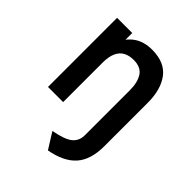

<svg xmlns="http://www.w3.org/2000/svg" viewBox="-211 -646 1004 1004"><g transform="rotate(45 291.0 -144.0)"><path d="M314.5 235 259 146.5Q336.5 132 365.8 107.8Q395 83.5 395 42V-290Q395 -348.5 372.8 -382.8Q350.5 -417 297.5 -417Q264.5 -417 241 -404.5Q217.5 -392 204.8 -364.2Q192 -336.5 192 -292V0H80V-511H192V-461Q208 -481.5 228.2 -495.5Q248.5 -509.5 273.2 -516.2Q298 -523 327 -523Q420.5 -523 464 -465.8Q507.5 -408.5 507.5 -310.5V11Q507.5 110.5 460.5 163.8Q413.5 217 314.5 235Z"/></g></svg>

Font: Overpass SemiBold
Style: Regular
Weight: 600
Designer: Delve Withrington, Dave Bailey, Thomas Jockin
Foundry: Delve Fonts LLC
Version: Version 4.000